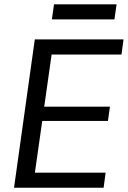

<svg xmlns="http://www.w3.org/2000/svg" viewBox="-20 -886 603 906"><path d="M124.3 -71.2H478.4L468.9 0H46.2L144.2 -700H562.8L553.3 -628.8H203.4L231.5 -684.7L183.9 -348.8L168.2 -382.8H498.8L489.3 -315.2H158.6L184.2 -349.2L136.7 -15.3ZM530.1 -865.5 520 -794.6H224.8L234.9 -865.5Z"/></svg>

Font: Pathway Extreme 8pt Thin
Style: Italic
Weight: 100
Italic angle: -8°
Designer: Eduardo Rodriguez Tunni
Foundry: Eduardo Rodriguez Tunni
Version: Version 1.000